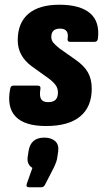

<svg xmlns="http://www.w3.org/2000/svg" viewBox="-20 -525 436 812"><path d="M175 8Q84 8 46 -32Q8 -72 23 -149Q25 -163 37 -163H139Q153 -163 151 -149Q146 -120 153.5 -106.5Q161 -93 183 -93Q205 -93 215 -103Q225 -113 225 -134Q225 -150 217 -162.5Q209 -175 189 -191L115 -244Q85 -266 70 -293.5Q55 -321 55 -355Q55 -428 100 -466.5Q145 -505 231 -505Q319 -505 361 -469Q403 -433 394 -361Q392 -348 380 -348H277Q264 -348 266 -361Q273 -404 234 -404Q197 -404 197 -369Q197 -355 205.5 -344.5Q214 -334 232 -320L300 -272Q336 -247 352 -218.5Q368 -190 368 -150Q368 -73 319 -32.5Q270 8 175 8ZM103 267Q89 267 93 253L117 185Q106 179 100 166.5Q94 154 98 132L101 113Q110 57 167 57Q197 57 213.5 72Q230 87 226 116L223 136Q222 148 217.5 160.5Q213 173 205 189L172 253Q166 267 155 267Z"/></svg>

Font: Sofia Sans Condensed Black
Style: Italic
Weight: 900
Italic angle: -9°
Version: Version 4.100